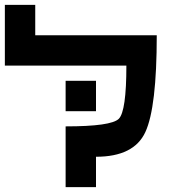

<svg xmlns="http://www.w3.org/2000/svg" viewBox="-20 -770 790 790"><path d="M375 -437.5V-312.5H250V-437.5ZM125 -750V-625H625Q625 -328.1 578.1 -226.6Q531.2 -125 375 -125V0H250V-250Q437.5 -250 468.8 -281.2Q500 -312.5 500 -500H0V-750Z"/></svg>

Font: CraftyPE
Style: Regular
Weight: 400
Designer: Erek Butcher
Foundry: Haunted Coop
Version: Version 0.018;April 4, 2024;FontCreator 15.0.0.2962 64-bit